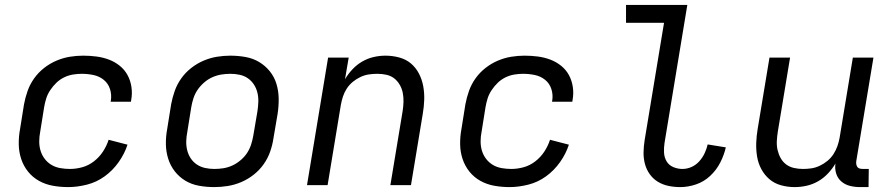

<svg xmlns="http://www.w3.org/2000/svg" viewBox="-20 -755 3640 783"><path d="M258 8Q226 8 195.5 2.5Q165 -3 139 -17.5Q113 -32 94.5 -55Q76 -78 66.5 -106.5Q57 -135 56.5 -166.5Q56 -198 62 -230L78 -330Q83 -357 92.5 -384Q102 -411 119 -435Q136 -459 159.5 -477.5Q183 -496 210 -507.5Q237 -519 264.5 -523.5Q292 -528 319 -528Q347 -528 373.5 -524.5Q400 -521 424 -512Q448 -503 468 -487Q488 -471 500 -449Q512 -427 516 -400.5Q520 -374 515 -347L514 -340H431L432 -344Q436 -369 428.5 -392Q421 -415 403 -429.5Q385 -444 361.5 -449Q338 -454 313 -454Q296 -454 277.5 -451Q259 -448 241.5 -439.5Q224 -431 210 -417.5Q196 -404 185 -387.5Q174 -371 168.5 -353.5Q163 -336 160 -318L144 -218Q140 -198 140 -178Q140 -158 145.5 -140Q151 -122 162.5 -107Q174 -92 190 -82.5Q206 -73 225.5 -69.5Q245 -66 265 -66Q290 -66 315.5 -73Q341 -80 363 -97Q385 -114 400 -137Q415 -160 423 -185L500 -165Q488 -128 464 -94Q440 -60 407 -36Q374 -12 334.5 -2Q295 8 258 8Z M854 8Q822 8 791.5 2.5Q761 -3 736 -18Q711 -33 693 -56Q675 -79 666 -107.5Q657 -136 656.5 -167Q656 -198 662 -230L678 -330Q683 -357 692.5 -384Q702 -411 719 -435Q736 -459 759.5 -477.5Q783 -496 810 -507.5Q837 -519 864.5 -523.5Q892 -528 919 -528Q951 -528 981.5 -522.5Q1012 -517 1037 -502Q1062 -487 1080.5 -464Q1099 -441 1107.5 -412.5Q1116 -384 1116.5 -353Q1117 -322 1112 -290L1095 -190Q1091 -163 1081.5 -136Q1072 -109 1055 -85Q1038 -61 1014.5 -42.5Q991 -24 964 -12.5Q937 -1 909 3.5Q881 8 854 8ZM854 -66Q873 -66 891.5 -69Q910 -72 927.5 -80Q945 -88 961 -101.5Q977 -115 987.5 -131Q998 -147 1004 -165.5Q1010 -184 1013 -202L1030 -302Q1033 -322 1033.5 -341Q1034 -360 1029.5 -378Q1025 -396 1015 -411Q1005 -426 990.5 -436Q976 -446 957.5 -450Q939 -454 920 -454Q901 -454 882.5 -451Q864 -448 846 -440Q828 -432 812.5 -418.5Q797 -405 786 -389Q775 -373 769 -354.5Q763 -336 760 -318L744 -218Q740 -198 739.5 -179Q739 -160 743.5 -142Q748 -124 758 -109Q768 -94 783 -84Q798 -74 816.5 -70Q835 -66 854 -66Z M1232 0 1318 -520H1402L1387 -432Q1400 -454 1418 -473Q1436 -492 1458 -504.5Q1480 -517 1504 -522.5Q1528 -528 1552 -528Q1581 -528 1608.5 -520.5Q1636 -513 1656 -496Q1676 -479 1688.5 -455Q1701 -431 1706 -403.5Q1711 -376 1710 -347.5Q1709 -319 1704 -290L1656 0H1572L1622 -302Q1625 -321 1625.5 -340Q1626 -359 1622.5 -376.5Q1619 -394 1610 -409.5Q1601 -425 1587.5 -435.5Q1574 -446 1556 -450Q1538 -454 1519 -454Q1502 -454 1484.5 -451.5Q1467 -449 1450 -441Q1433 -433 1418.5 -421Q1404 -409 1394 -393.5Q1384 -378 1378.5 -361Q1373 -344 1370 -327L1316 0Z M2058 8Q2026 8 1995.5 2.5Q1965 -3 1939 -17.5Q1913 -32 1894.5 -55Q1876 -78 1866.5 -106.5Q1857 -135 1856.5 -166.5Q1856 -198 1862 -230L1878 -330Q1883 -357 1892.5 -384Q1902 -411 1919 -435Q1936 -459 1959.5 -477.5Q1983 -496 2010 -507.5Q2037 -519 2064.5 -523.5Q2092 -528 2119 -528Q2147 -528 2173.5 -524.5Q2200 -521 2224 -512Q2248 -503 2268 -487Q2288 -471 2300 -449Q2312 -427 2316 -400.5Q2320 -374 2315 -347L2314 -340H2231L2232 -344Q2236 -369 2228.5 -392Q2221 -415 2203 -429.5Q2185 -444 2161.5 -449Q2138 -454 2113 -454Q2096 -454 2077.5 -451Q2059 -448 2041.5 -439.5Q2024 -431 2010 -417.5Q1996 -404 1985 -387.5Q1974 -371 1968.5 -353.5Q1963 -336 1960 -318L1944 -218Q1940 -198 1940 -178Q1940 -158 1945.5 -140Q1951 -122 1962.5 -107Q1974 -92 1990 -82.5Q2006 -73 2025.5 -69.5Q2045 -66 2065 -66Q2090 -66 2115.5 -73Q2141 -80 2163 -97Q2185 -114 2200 -137Q2215 -160 2223 -185L2300 -165Q2288 -128 2264 -94Q2240 -60 2207 -36Q2174 -12 2134.5 -2Q2095 8 2058 8Z M2754 8Q2729 8 2705.5 3Q2682 -2 2662.5 -14Q2643 -26 2629.5 -45Q2616 -64 2610 -87Q2604 -110 2604.5 -134.5Q2605 -159 2609 -184L2688 -662H2533V-735H2783L2690 -172Q2687 -152 2688 -132.5Q2689 -113 2698.5 -97Q2708 -81 2726 -73.5Q2744 -66 2763 -66Q2782 -66 2800 -74Q2818 -82 2831.5 -97Q2845 -112 2853.5 -130Q2862 -148 2866 -166L2940 -154Q2933 -123 2917.5 -92.5Q2902 -62 2876.5 -38Q2851 -14 2818.5 -3Q2786 8 2754 8Z M3221 8Q3192 8 3165 0.5Q3138 -7 3118 -24Q3098 -41 3085 -65Q3072 -89 3067.5 -116.5Q3063 -144 3064 -172.5Q3065 -201 3070 -230L3118 -520H3202L3152 -218Q3149 -199 3148 -180Q3147 -161 3151 -143.5Q3155 -126 3163.5 -110.5Q3172 -95 3186 -84.5Q3200 -74 3218 -70Q3236 -66 3255 -66Q3272 -66 3289 -68.5Q3306 -71 3323 -79Q3340 -87 3354.5 -99Q3369 -111 3379 -126.5Q3389 -142 3395 -159Q3401 -176 3404 -193L3458 -520H3542L3472 -98Q3471 -92 3472 -85.5Q3473 -79 3476.5 -74Q3480 -69 3486.5 -67.5Q3493 -66 3500 -66H3523L3522 8H3487Q3466 8 3446 3Q3426 -2 3411 -15Q3396 -28 3390 -47.5Q3384 -67 3387 -88Q3374 -66 3356 -47Q3338 -28 3316 -15.5Q3294 -3 3269.5 2.5Q3245 8 3221 8Z"/></svg>

Font: Iosevka Extended
Style: Italic
Weight: 400
Width: 7
Italic angle: -9°
Monospace: yes
Designer: Belleve Invis
Foundry: Belleve Invis
Version: Version 32.5.0; ttfautohint (v1.8.4)